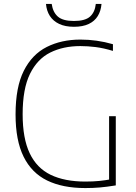

<svg xmlns="http://www.w3.org/2000/svg" viewBox="-20 -950 690 975"><path d="M413.5 5Q298 5 219.2 -33.5Q140.5 -72 99.8 -154.5Q59 -237 59 -369Q59 -507.5 101 -590.8Q143 -674 217.5 -711.5Q292 -749 388.5 -749Q430.5 -749 471.2 -743.2Q512 -737.5 553.5 -725.5V-691.5Q505.5 -706 465.5 -711Q425.5 -716 388 -716Q301 -716 235.2 -683.2Q169.5 -650.5 132.2 -574.8Q95 -499 95 -370Q95 -247 130.8 -171.8Q166.5 -96.5 237.5 -62.2Q308.5 -28 413.5 -28Q452.5 -28 484.5 -31.2Q516.5 -34.5 545 -40L534 -22.5V-360H568V-8.5Q522 -1 486.8 2Q451.5 5 413.5 5ZM355.5 -814Q311 -814 280.5 -828.5Q250 -843 233.2 -869Q216.5 -895 213.5 -930H242.5Q248.5 -888 273.8 -865.8Q299 -843.5 355.5 -843.5Q412.5 -843.5 437.2 -865.8Q462 -888 466.5 -930H495.5Q492.5 -894.5 476.5 -868.5Q460.5 -842.5 430.5 -828.2Q400.5 -814 355.5 -814Z"/></svg>

Font: Encode Sans SC Thin
Style: Regular
Weight: 250
Designer: Multiple Designers
Foundry: Impallari Type
Version: Version 3.002